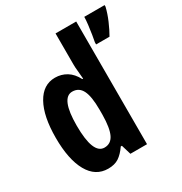

<svg xmlns="http://www.w3.org/2000/svg" viewBox="-178 -983 974 1030"><g transform="rotate(-30 308.5 -468.0)"><path d="M196 -83Q118 -83 76 -158Q34 -233 34 -367Q34 -500 75.5 -574.5Q117 -649 191 -649Q230 -649 262 -629.5Q294 -610 315 -569H320Q318 -599 315.5 -620Q313 -641 313 -662V-853H441V-93H338L320 -153H313Q288 -117 262 -100Q236 -83 196 -83ZM235 -191Q275 -191 293.5 -229Q312 -267 313 -349V-381Q313 -463 294 -500.5Q275 -538 234 -538Q164 -538 164 -368Q164 -191 235 -191ZM617 -843Q608 -805 590.5 -764.5Q573 -724 555 -693H472V-706Q475 -720 479.5 -748Q484 -776 487.5 -805.5Q491 -835 491 -853H617Z"/></g></svg>

Font: Noto Sans Kannada UI ExtraCondensed
Style: Bold
Weight: 700
Width: 2
Designer: Jelle Bosma - Monotype Design Team
Foundry: Monotype Imaging Inc.
Version: Version 2.005; ttfautohint (v1.8.4.7-5d5b)